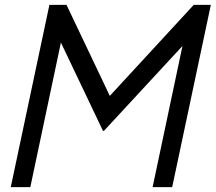

<svg xmlns="http://www.w3.org/2000/svg" viewBox="-20 -765 882 785"><path d="M772 -745H842L684 0H604L726 -577L405 -230H401L229 -591L104 0H24L182 -745H252L429 -373Z"/></svg>

Font: Plus Jakarta Display Light
Style: Italic
Weight: 300
Italic angle: -12°
Designer: Gumpita Rahayu
Foundry: Tokotype Studio
Version: Version 1.000;hotconv 1.0.109;makeotfexe 2.5.65596